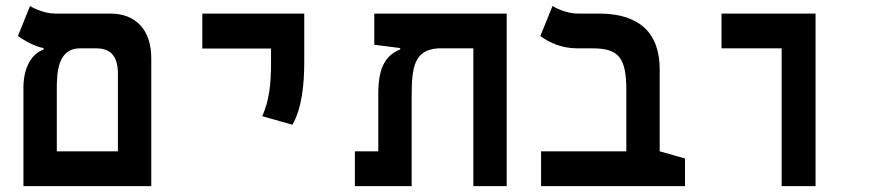

<svg xmlns="http://www.w3.org/2000/svg" viewBox="-20 -632 2970 652"><path d="M59.6 0H493.7V-434.6C493.7 -530.3 441.4 -585.9 354.5 -585.9H167.5C133.8 -585.9 96.7 -602.1 82 -611.8L41 -509.8C62.5 -493.7 99.6 -473.6 127.9 -468.8V-463.9C88.9 -449.7 61 -406.2 59.6 -338.4ZM252 -467.8H307.6C356.4 -467.8 380.4 -440.4 380.4 -381.8V-118.2H172.9V-329.1C172.9 -382.3 174.8 -467.8 252 -467.8Z M973.1 -208.5C1004.4 -262.7 1013.2 -344.2 1013.2 -419.9V-585.9H667V-467.3H900.4V-419.9C900.4 -344.2 894 -290.5 870.6 -237.3Z M1700.7 0V-585.9H1251V-480L1338.9 -468.8V-464.4C1295.4 -445.3 1264.6 -412.6 1264.6 -314.5V-118.2H1185.1V0H1377.9V-305.2C1377.9 -407.7 1388.2 -461.9 1467.3 -467.8H1587.4V0Z M2306.2 -93.8 2220.2 -118.2V-396.5C2220.2 -521 2150.4 -585.9 2014.2 -585.9H1941.4C1907.7 -585.9 1871.1 -602.1 1856.4 -611.8L1814.9 -509.8C1844.7 -487.3 1888.2 -467.8 1940.4 -467.8H1991.7C2081.5 -467.8 2106.9 -436 2106.9 -325.2V-118.2H1817.4V0H2306.2Z M2634.3 0H2749.5V-585.9H2430.2V-467.8H2634.3Z"/></svg>

Font: Cascadia Mono SemiBold
Style: Regular
Weight: 600
Monospace: yes
Designer: Aaron Bell
Foundry: Saja Typeworks
Version: Version 2404.023